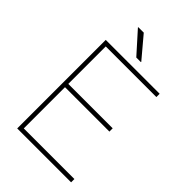

<svg xmlns="http://www.w3.org/2000/svg" viewBox="-261 -992 1090 1090"><g transform="rotate(45 284.5 -446.5)"><path d="M480.5 -357.4H124V-26.4H530.3V0H97.7V-710.9H530.3V-684.6H124V-383.8H480.5ZM328.6 -765.1 327.6 -762.7H291L176.8 -890.1L177.7 -892.6H221.2Z"/></g></svg>

Font: Roboto-Thin
Style: Regular
Weight: 250
Designer: Google
Version: Version 1.100141; 2013; ttfautohint (v0.94.14-c901) -l 8 -r 